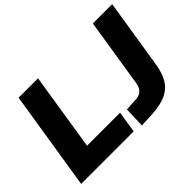

<svg xmlns="http://www.w3.org/2000/svg" viewBox="-131 -990 1287 1287"><g transform="rotate(-45 512.0 -347.0)"><path d="M25 0 137 -705H321L234 -153H547L523 0ZM590 11 595 -136 680 -141Q705 -142 722 -150.5Q739 -159 749.5 -176Q760 -193 764 -220L841 -705H1024L945 -208Q934 -141 907.5 -95Q881 -49 829.5 -24Q778 1 693 6Z"/></g></svg>

Font: Nunito Sans 12pt ExtraLight 12pt Black
Style: Italic
Weight: 900
Italic angle: -9°
Version: Version 3.101;gftools[0.9.27]